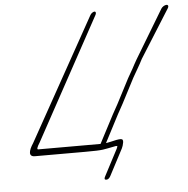

<svg xmlns="http://www.w3.org/2000/svg" viewBox="-54 -703 862 882"><g transform="rotate(-5 377.0 -262.0)"><path d="M413.7 -648C407.3 -648 397.4 -641 393.4 -633L80.5 -71C57.2 -36 53.4 -10 83.4 -10H315.1C405.5 -10 396.3 -13 456.7 -24H464.7C463.5 -19 462.3 -14 460.3 -11L396.3 111C390.7 121 392.8 126 400.8 126C408.8 126 414.7 121 420.3 111L484.3 -11C487.9 -18 490.6 -27 492.6 -38C494.5 -49 490.9 -54 481.3 -54C471.7 -54 456.1 -51 436.5 -46L421.7 -43C418.1 -42 416.5 -42 414.1 -42L480.2 -169L505.5 -215L565.2 -330L588.2 -370C597.3 -385 604.4 -399 611.1 -412L751.3 -635C756.2 -643 753.7 -650 745.7 -650C737.7 -650 726.2 -643 721.3 -635L587.1 -412C584 -406 580.8 -400 576.4 -393C572.9 -386 569.3 -379 564.6 -371L541.2 -330L481.5 -215L456.6 -170L388.6 -40H101.2C94.2 -40 97.1 -50 110.5 -71L417.4 -633C421.4 -641 420.1 -648 413.7 -648Z"/></g></svg>

Font: MewTooHand
Style: UltimateCondIta
Weight: 400
Designer: Mew Too, Robert Jablonski
Version: Version 0.77